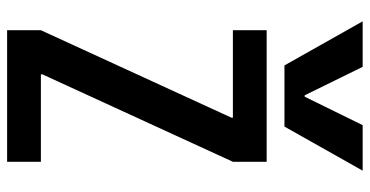

<svg xmlns="http://www.w3.org/2000/svg" viewBox="-270 -770 1040 540"><g transform="rotate(90 250.0 -500.0)"><path d="M40 -1000H168L248 -837H252L332 -1000H460L336 -780H164ZM65 0V-95L311 -631V-635H65V-730H435V-635L189 -99V-95H435V0Z"/></g></svg>

Font: M PLUS 1 Code Medium
Style: Regular
Weight: 500
Designer: Coji Morishita
Foundry: UNDERFOREST DESIGN
Version: Version 1.002